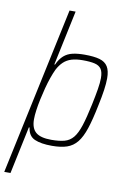

<svg xmlns="http://www.w3.org/2000/svg" viewBox="-114 -803 706 1058"><g transform="rotate(10 239.0 -274.0)"><path d="M-13 195 187 -743H221L156 -436H160Q175 -469 195.5 -487Q216 -505 244.5 -511.5Q273 -518 311 -518Q364 -518 395.5 -509Q427 -500 441.5 -476.5Q456 -453 456 -411Q456 -383 450.5 -344.5Q445 -306 434 -255Q418 -175 401 -123.5Q384 -72 361 -43.5Q338 -15 304.5 -3.5Q271 8 220 8Q159 8 123.5 -7.5Q88 -23 82 -70H78L22 195ZM211 -24Q256 -24 285 -32Q314 -40 333.5 -63.5Q353 -87 368 -133Q383 -179 399 -255Q410 -307 416 -344Q422 -381 422 -406Q422 -440 410.5 -457Q399 -474 374 -480Q349 -486 307 -486Q270 -486 244 -478Q218 -470 199.5 -452.5Q181 -435 167 -408Q157 -387 147 -358.5Q137 -330 128.5 -297.5Q120 -265 113 -232Q106 -199 102 -170Q98 -141 98 -119Q98 -69 124.5 -46.5Q151 -24 211 -24Z"/></g></svg>

Font: Saira SemiCondensed Thin
Style: Italic
Weight: 250
Width: 4
Italic angle: -12°
Designer: Hector Gatti with collaboration of the Omnibus-Type team
Foundry: Omnibus-Type
Version: Version 1.101